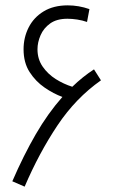

<svg xmlns="http://www.w3.org/2000/svg" viewBox="-20 -695 427 717"><path d="M72 2 26 -18Q68 -115 113.5 -193.5Q159 -272 213 -333Q180 -345 146.5 -368Q113 -391 90.5 -426Q68 -461 68 -511Q68 -555 87 -592.5Q106 -630 143 -652.5Q180 -675 233 -675Q274 -675 314 -661L305 -613Q288 -619 268.5 -622Q249 -625 232 -625Q192 -625 167.5 -607.5Q143 -590 131.5 -563.5Q120 -537 120 -511Q120 -474 139.5 -446Q159 -418 188.5 -399.5Q218 -381 250 -371Q288 -408 331 -436L357 -395Q263 -329 194.5 -226.5Q126 -124 72 2Z"/></svg>

Font: Noto Sans Arabic UI SmCn Lt
Style: Regular
Weight: 300
Width: 4
Designer: Monotype Design Team, Nadine Chahine and Nizar Qandah
Foundry: Monotype Imaging Inc.
Version: Version 2.010; ttfautohint (v1.8.4.7-5d5b)